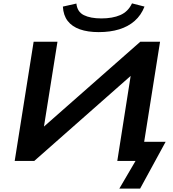

<svg xmlns="http://www.w3.org/2000/svg" viewBox="-20 -952 1023 1136"><path d="M686 164 782 0H674L760 -547L785 -531L183 0H67L179 -705H320L233 -159L208 -175L810 -705H927L833 -113H960L809 164ZM564 -762Q499 -762 452.5 -778.5Q406 -795 380.5 -828Q355 -861 352 -913L432 -931Q437 -882 476 -862.5Q515 -843 580 -843Q646 -843 692 -863Q738 -883 761 -932L835 -913Q815 -862 777 -828.5Q739 -795 685.5 -778.5Q632 -762 564 -762Z"/></svg>

Font: Nunito Sans 10pt Expanded
Style: Bold Italic
Weight: 700
Width: 7
Italic angle: -9°
Designer: Vernon Adams
Foundry: Vernon Adams
Version: Version 3.101;gftools[0.9.27]